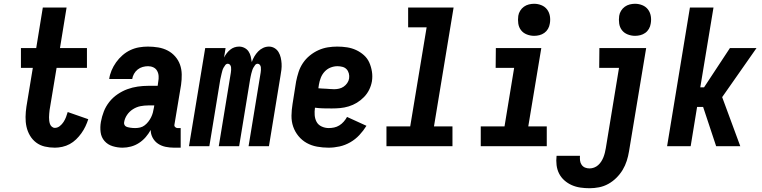

<svg xmlns="http://www.w3.org/2000/svg" viewBox="-20 -775 4040 1018"><path d="M271 8Q243 8 217.5 2Q192 -4 172 -19Q152 -34 139 -56Q126 -78 120.5 -103Q115 -128 115.5 -155Q116 -182 120 -209L154 -415H91V-520H172L207 -735H333L298 -520H441V-415H280L243 -192Q242 -182 241 -172.5Q240 -163 240 -153.5Q240 -144 241 -135Q242 -126 245 -117.5Q248 -109 255 -103Q262 -97 271 -97Q285 -97 297 -106.5Q309 -116 317 -128.5Q325 -141 330 -154Q335 -167 339 -181L448 -143Q442 -124 433 -105Q424 -86 411.5 -68.5Q399 -51 383.5 -36Q368 -21 349.5 -11Q331 -1 310.5 3.5Q290 8 271 8Z M630 8Q603 8 577 0Q551 -8 534 -27.5Q517 -47 513.5 -74Q510 -101 515 -129Q520 -157 530.5 -184Q541 -211 559.5 -234.5Q578 -258 603 -275Q628 -292 655 -302Q682 -312 710.5 -316Q739 -320 766 -320H816L819 -342Q822 -357 821 -372Q820 -387 813 -399.5Q806 -412 793 -418Q780 -424 765 -424Q751 -424 736.5 -420Q722 -416 710 -406.5Q698 -397 690.5 -383.5Q683 -370 681 -356H559Q562 -379 571.5 -401.5Q581 -424 595.5 -444.5Q610 -465 629.5 -482Q649 -499 671.5 -509.5Q694 -520 717.5 -524Q741 -528 764 -528Q792 -528 819 -523.5Q846 -519 869 -507Q892 -495 909 -475.5Q926 -456 934.5 -432Q943 -408 943.5 -380.5Q944 -353 940 -325L905 -115Q903 -107 908.5 -101.5Q914 -96 921 -96H938V8H903Q880 8 858 3.5Q836 -1 818 -13Q800 -25 789.5 -44.5Q779 -64 779 -86Q768 -66 752.5 -48Q737 -30 717 -17Q697 -4 674.5 2Q652 8 630 8ZM697 -96Q710 -96 723 -99Q736 -102 747 -110.5Q758 -119 766.5 -130Q775 -141 781 -153Q787 -165 790.5 -178Q794 -191 796 -204L798 -216H765Q745 -216 724.5 -212Q704 -208 685 -196Q666 -184 653.5 -165.5Q641 -147 638 -126Q637 -120 639.5 -114Q642 -108 647 -105Q652 -102 658 -100.5Q664 -99 670.5 -98Q677 -97 683.5 -96.5Q690 -96 697 -96Z M982 0 1068 -520H1176L1168 -470Q1174 -482 1182 -492.5Q1190 -503 1200.5 -511.5Q1211 -520 1223 -524Q1235 -528 1248 -528Q1263 -528 1276.5 -521Q1290 -514 1298 -502Q1306 -490 1309.5 -475.5Q1313 -461 1315 -446Q1320 -461 1328.5 -475.5Q1337 -490 1348.5 -502Q1360 -514 1375 -521Q1390 -528 1406 -528Q1422 -528 1435.5 -520Q1449 -512 1457 -498.5Q1465 -485 1468.5 -469.5Q1472 -454 1473 -438Q1474 -422 1472 -405Q1470 -388 1467 -372L1406 0H1298L1362 -390Q1363 -397 1363.5 -404.5Q1364 -412 1363 -419Q1362 -426 1357.5 -431.5Q1353 -437 1346 -437Q1338 -437 1332.5 -430Q1327 -423 1323 -415.5Q1319 -408 1317 -400.5Q1315 -393 1312.5 -385Q1310 -377 1309 -369.5Q1308 -362 1306 -354L1248 0H1140L1204 -390Q1205 -397 1205.5 -404.5Q1206 -412 1205 -419Q1204 -426 1199.5 -431.5Q1195 -437 1188 -437Q1180 -437 1174.5 -430Q1169 -423 1165 -415.5Q1161 -408 1159 -400.5Q1157 -393 1155 -385Q1153 -377 1151.5 -369.5Q1150 -362 1148 -354L1090 0Z M1722 8Q1691 8 1661 2.5Q1631 -3 1606 -17Q1581 -31 1562.5 -53.5Q1544 -76 1534.5 -103.5Q1525 -131 1525.5 -162Q1526 -193 1531 -223L1550 -343Q1555 -368 1563 -393Q1571 -418 1586 -440.5Q1601 -463 1622.5 -480.5Q1644 -498 1668.5 -509Q1693 -520 1718 -524Q1743 -528 1768 -528Q1795 -528 1820.5 -524Q1846 -520 1868.5 -509.5Q1891 -499 1909.5 -482.5Q1928 -466 1938 -443.5Q1948 -421 1952 -395.5Q1956 -370 1952 -344Q1948 -321 1937.5 -299.5Q1927 -278 1910 -260.5Q1893 -243 1872.5 -230.5Q1852 -218 1829 -211Q1806 -204 1784 -202Q1762 -200 1739 -200Q1717 -200 1694.5 -200.5Q1672 -201 1650 -204Q1647 -184 1648.5 -164.5Q1650 -145 1658.5 -129Q1667 -113 1685 -104.5Q1703 -96 1723 -96Q1737 -96 1751.5 -99Q1766 -102 1779 -110Q1792 -118 1802.5 -130Q1813 -142 1820 -155L1923 -108Q1907 -82 1885.5 -59Q1864 -36 1837 -20.5Q1810 -5 1780.5 1.5Q1751 8 1722 8ZM1752 -302Q1765 -302 1778 -305Q1791 -308 1802 -315.5Q1813 -323 1821 -334.5Q1829 -346 1831 -359Q1833 -373 1829.5 -386Q1826 -399 1817.5 -408Q1809 -417 1796 -420.5Q1783 -424 1769 -424Q1751 -424 1733 -417Q1715 -410 1701.5 -395.5Q1688 -381 1681 -363Q1674 -345 1671 -327L1668 -307Q1678 -306 1688.5 -305.5Q1699 -305 1709.5 -304.5Q1720 -304 1730.5 -303Q1741 -302 1752 -302Z M2029 0V-105H2155L2242 -630H2144V-735H2385L2281 -105H2379V0Z M2529 0V-105H2655L2706 -415H2608L2609 -520H2850L2781 -105H2879V0ZM2812 -585Q2792 -585 2773 -592.5Q2754 -600 2742.5 -615Q2731 -630 2728 -650Q2725 -670 2728 -691Q2730 -705 2738 -718Q2746 -731 2758 -739.5Q2770 -748 2784 -751.5Q2798 -755 2812 -755Q2832 -755 2850.5 -747.5Q2869 -740 2880.5 -725Q2892 -710 2895.5 -690Q2899 -670 2895 -649Q2893 -635 2885.5 -622Q2878 -609 2866 -600.5Q2854 -592 2840 -588.5Q2826 -585 2812 -585Z M3106 223Q3081 223 3057 219.5Q3033 216 3011.5 206.5Q2990 197 2972.5 181.5Q2955 166 2944.5 145.5Q2934 125 2931 100.5Q2928 76 2931 51H3055Q3054 64 3055.5 76.5Q3057 89 3064 99Q3071 109 3082 113.5Q3093 118 3106 118Q3118 118 3130 113.5Q3142 109 3151.5 100.5Q3161 92 3168 81Q3175 70 3179.5 58.5Q3184 47 3187 35Q3190 23 3192 11L3262 -415H3157L3158 -520H3406L3315 28Q3311 53 3303 78Q3295 103 3281.5 125.5Q3268 148 3248.5 167.5Q3229 187 3205.5 200Q3182 213 3156.5 218Q3131 223 3106 223ZM3347 -585Q3327 -585 3308 -592.5Q3289 -600 3277.5 -615Q3266 -630 3263 -650Q3260 -670 3263 -691Q3265 -705 3273 -718Q3281 -731 3293 -739.5Q3305 -748 3319 -751.5Q3333 -755 3347 -755Q3367 -755 3385.5 -747.5Q3404 -740 3415.5 -725Q3427 -710 3430.5 -690Q3434 -670 3430 -649Q3428 -635 3420.5 -622Q3413 -609 3401 -600.5Q3389 -592 3375 -588.5Q3361 -585 3347 -585Z M3517 0 3638 -735H3763L3693 -312H3713L3850 -520H3991L3809 -260L3905 0H3777L3708 -208H3676L3642 0Z"/></svg>

Font: Iosevka SS18 Extrabold
Style: Italic
Weight: 800
Italic angle: -9°
Monospace: yes
Designer: Belleve Invis
Foundry: Belleve Invis
Version: Version 25.1.1; ttfautohint (v1.8.4)